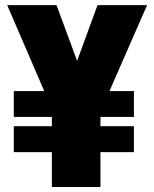

<svg xmlns="http://www.w3.org/2000/svg" viewBox="-20 -748 616 768"><path d="M206.1 -727.5 332 -386.7 204.1 -274.4 8.8 -727.5ZM247.1 -391.6 370.1 -727.5H568.4L370.1 -274.4ZM381.8 -383.8V0H187.5V-383.8ZM515.6 -383.8V-280.3H35.2V-383.8ZM515.6 -243.2V-139.6H35.2V-243.2Z"/></svg>

Font: Inter 28pt Black
Style: Regular
Weight: 900
Designer: Rasmus Andersson
Foundry: rsms
Version: Version 4.001;git-66647c0bb